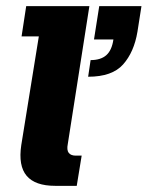

<svg xmlns="http://www.w3.org/2000/svg" viewBox="-20 -603 479 623"><path d="M159 0Q94 0 66.5 -32.5Q39 -65 49 -132L106 -485H50L65 -583H270L200 -136Q196 -116 203 -107Q210 -98 226 -98H245L229 0ZM266 -354 274 -408Q307 -408 325 -424Q343 -440 348 -475H285L302 -583H439L426 -500Q415 -434 379.5 -394Q344 -354 266 -354Z"/></svg>

Font: Rokkitt SemiBold ExtraBold
Style: Italic
Weight: 800
Italic angle: -9°
Version: Version 3.103